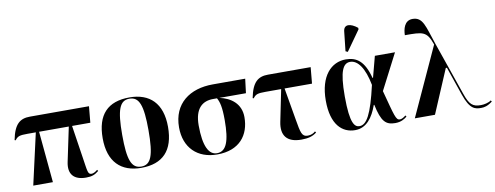

<svg xmlns="http://www.w3.org/2000/svg" viewBox="-66 -1150 3876 1502"><g transform="rotate(-10 1872.5 -399.0)"><path d="M98 0H254L216 -407H452L395 -136C375 -41 420 10 516 10C564 10 587 0 618 -25L611 -35C597 -22 577 -12 565 -12C533 -12 535 -35 517 -151L478 -407H623L635 -536H166C87 -536 40 -500 16 -376L24 -373C45 -402 62 -407 124 -407H190Z M955 10C1126 10 1216 -82 1216 -270C1216 -458 1118 -549 958 -549C786 -549 697 -458 697 -270C697 -82 795 10 955 10ZM957 0C879 0 852 -70 852 -270C852 -469 879 -539 956 -539C1034 -539 1061 -469 1061 -270C1061 -70 1034 0 957 0Z M1559 10C1736 10 1818 -99 1818 -241C1818 -348 1741 -404 1651 -423H1862L1876 -536H1618C1436 -536 1300 -440 1300 -250C1300 -88 1402 10 1559 10ZM1558 0C1495 0 1454 -70 1454 -239C1454 -374 1516 -423 1601 -423H1632C1650 -391 1662 -350 1662 -245C1662 -76 1632 0 1558 0Z M2227 10C2281 10 2318 0 2349 -25L2342 -35C2328 -22 2308 -12 2281 -12C2234 -12 2228 -46 2210 -151L2166 -407H2384L2396 -536H2057C1978 -536 1931 -500 1907 -376L1915 -373C1936 -402 1953 -407 2015 -407H2139L2088 -157C2066 -51 2111 10 2227 10Z M2703 -603 2816 -762V-774C2762 -818 2709 -823 2703 -766L2686 -611ZM2654 10C2744 10 2797 -63 2831 -159H2835C2864 -21 2898 10 2973 10C3021 10 3049 -10 3067 -25L3060 -35C3045 -22 3027 -12 3013 -12C2981 -12 2975 -47 2920 -253L3066 -536H2906L2862 -369H2858C2822 -507 2762 -548 2676 -548C2562 -548 2467 -454 2467 -257C2467 -65 2552 10 2654 10ZM2693 -15C2656 -15 2619 -43 2619 -264C2619 -469 2652 -523 2707 -523C2767 -523 2818 -453 2844 -316C2792 -88 2749 -15 2693 -15Z M3129 0H3289L3436 -346H3445L3523 -119C3565 4 3607 10 3655 10C3679 10 3706 5 3745 -25L3738 -35C3720 -20 3682 -12 3657 -12C3591 -12 3566 -34 3535 -124L3387 -551C3339 -689 3330 -769 3246 -769C3179 -769 3166 -699 3165 -654C3309 -654 3339 -654 3378 -543Z"/></g></svg>

Font: Noto Serif Display
Style: Bold
Weight: 700
Designer: Monotype Design Team
Foundry: Monotype Imaging Inc.
Version: Version 2.009